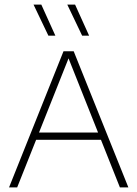

<svg xmlns="http://www.w3.org/2000/svg" viewBox="-20 -819 600 839"><path d="M19.5 0 257.5 -595H302L541 0H504L274.5 -576.5H284.5L55 0ZM126 -208 135.5 -240H424.5L433.5 -208ZM339 -663 274 -799H308L369.5 -663ZM191.5 -663 126.5 -799H160.5L222 -663Z"/></svg>

Font: Encode Sans SC Condensed Thin Thin
Style: Regular
Weight: 250
Version: Version 3.002